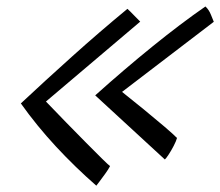

<svg xmlns="http://www.w3.org/2000/svg" viewBox="-20 -588 697 608"><path d="M630.5 -567.5Q641.5 -557.5 648 -541.2Q654.5 -525 657 -519L366.5 -297Q398 -272 434.8 -242Q471.5 -212 501 -186.8Q530.5 -161.5 540.5 -151Q538 -141.5 530 -126Q522 -110.5 513.5 -97.8Q505 -85 502 -83L281.5 -286Q373.5 -368.5 463 -441Q552.5 -513.5 630.5 -567.5ZM383.5 -560Q392.5 -552 404.8 -539Q417 -526 424 -519.5L125.5 -266.5Q155.5 -235 189 -200.8Q222.5 -166.5 252.5 -136.2Q282.5 -106 303.2 -85.5Q324 -65 328.5 -62Q323.5 -52 313.2 -37.8Q303 -23.5 294.2 -12Q285.5 -0.5 285 0Q218 -58.5 157.2 -124Q96.5 -189.5 46 -260.5Q124 -333.5 209.5 -410.2Q295 -487 383.5 -560Z"/></svg>

Font: Grandstander Light
Style: Italic
Weight: 300
Italic angle: -15°
Designer: Tyler Finck
Foundry: Etcetera Type Co
Version: Version 1.200; ttfautohint (v1.8.3)